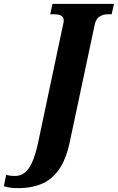

<svg xmlns="http://www.w3.org/2000/svg" viewBox="-158 -734 610 994"><path d="M-61 240Q-86 240 -104.5 237.5Q-123 235 -138 230L-126 171Q-106 177 -80 177Q-54 177 -32.5 162Q-11 147 7 109Q25 71 40 1L168 -604Q170 -611 171 -617Q172 -623 172 -628Q172 -660 124 -660H102L114 -714H432L420 -660H399Q375 -660 356.5 -647.5Q338 -635 332 -605L203 2Q184 92 147 144Q110 196 57.5 218Q5 240 -61 240Z"/></svg>

Font: Noto Serif Condensed ExtraBold
Style: Italic
Weight: 800
Width: 3
Italic angle: -12°
Designer: Monotype Design Team
Foundry: Monotype Imaging Inc.
Version: Version 2.014; ttfautohint (v1.8.4.7-5d5b)